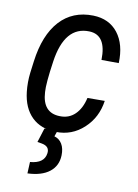

<svg xmlns="http://www.w3.org/2000/svg" viewBox="-85 -595 624 870"><g transform="rotate(10 226.5 -160.0)"><path d="M202.1 -63Q243.7 -61.5 272 -88.9Q300.3 -116.2 311.5 -166L391.1 -166.5Q379.9 -88.4 325.2 -38.1Q270.5 12.2 197.3 10.3Q127.4 8.8 85.9 -31.7Q44.4 -72.3 36.1 -145.5Q31.2 -189.5 36.6 -233.9L43.5 -287.1Q59.6 -410.6 118.9 -475.6Q178.2 -540.5 273.4 -538.1Q346.7 -536.1 387 -484.4Q427.2 -432.6 423.8 -346.2L344.2 -346.7Q347.2 -461.4 268.6 -464.4Q153.8 -468.8 129.9 -300.8Q114.7 -196.8 117.7 -159.2Q122.6 -64.5 202.1 -63ZM203.6 4.4 194.3 31.2Q217.3 37.6 229.7 58.3Q242.2 79.1 241.2 110.8Q239.7 159.2 203.9 187.3Q168 215.3 103 217.8L105.5 165Q169.9 159.7 176.3 112.8Q181.2 80.1 143.6 73.2L123 69.8L143.6 4.4Z"/></g></svg>

Font: TypoPRO Roboto
Style: Italic
Weight: 400
Italic angle: -12°
Designer: Google
Version: Version 2.136; 2016